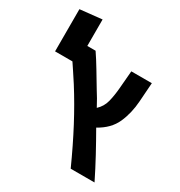

<svg xmlns="http://www.w3.org/2000/svg" viewBox="-178 -882 940 1005"><g transform="rotate(30 292.0 -380.0)"><path d="M396 0Q345 -113 294.5 -208.5Q244 -304 189 -391Q169 -422 153 -446Q137 -470 123 -491H18V-746L150 -760V-600H200Q224 -565 252.5 -517.5Q281 -470 308 -425Q319 -408 331 -387.5Q343 -367 355 -344Q384 -371 393.5 -408.5Q403 -446 407 -493L416 -600H540L532 -486Q527 -412 500 -351.5Q473 -291 404 -253Q439 -192 473.5 -128.5Q508 -65 540 0Z"/></g></svg>

Font: Noto Sans Hebrew Condensed SemiBold
Style: Regular
Weight: 600
Width: 3
Designer: Ben Nathan
Foundry: Google LLC
Version: Version 3.001; ttfautohint (v1.8.4.7-5d5b)